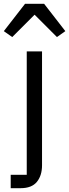

<svg xmlns="http://www.w3.org/2000/svg" viewBox="-55 -785 362 1005"><path d="M1 130H85V-516H165V80Q165 134 138 167Q111 200 53 200H1ZM176 -765 287 -622 243 -591 126 -708 9 -591 -35 -622 76 -765Z"/></svg>

Font: IBM Plex Sans Thai Looped
Style: Regular
Weight: 400
Designer: Mike Abbink, Paul van der Laan, Pieter van Rosmalen, Ben Mitchell, Mark Frömberg
Foundry: Bold Monday
Version: Version 1.1